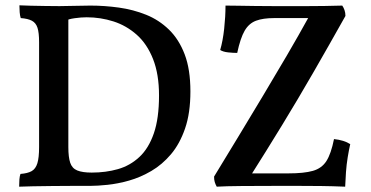

<svg xmlns="http://www.w3.org/2000/svg" viewBox="-20 -699 1395 722"><path d="M52 3Q52 -12 53 -24.5Q54 -37 57 -45Q84 -47 99 -55.5Q114 -64 120.5 -85Q127 -106 127 -146V-540Q127 -576 121 -594.5Q115 -613 100 -621Q85 -629 58 -631Q55 -640 54 -653Q53 -666 53 -679Q70 -678 96 -677.5Q122 -677 150.5 -676.5Q179 -676 204 -676Q231 -676 260.5 -677Q290 -678 320 -678Q373 -678 427 -670.5Q481 -663 529.5 -643.5Q578 -624 615.5 -587.5Q653 -551 674.5 -494.5Q696 -438 696 -355Q696 -274 676 -216Q656 -158 623 -119Q590 -80 549 -56Q508 -32 465.5 -20Q423 -8 384.5 -4Q346 0 319 0Q291 0 253.5 0Q216 0 176.5 0.5Q137 1 104 1.5Q71 2 52 3ZM325 -50Q378 -50 423.5 -63Q469 -76 504 -108.5Q539 -141 558.5 -197.5Q578 -254 578 -340Q578 -420 555.5 -477Q533 -534 494 -568.5Q455 -603 406.5 -618.5Q358 -634 306 -634Q285 -634 260.5 -630.5Q236 -627 228 -621L237 -650V-146Q237 -108 244 -87Q251 -66 270.5 -58Q290 -50 325 -50ZM828 -678Q843 -678 873.5 -677.5Q904 -677 940 -676.5Q976 -676 1010.5 -676Q1045 -676 1070 -676Q1103 -676 1135 -676Q1167 -676 1200 -676.5Q1233 -677 1267 -678Q1272 -671 1275.5 -661Q1279 -651 1279 -639Q1219 -532 1160 -429.5Q1101 -327 1040.5 -228Q980 -129 916 -28L901 -47H1064Q1123 -47 1156.5 -56.5Q1190 -66 1207.5 -93.5Q1225 -121 1236 -176Q1274 -172 1297 -157Q1292 -135 1287.5 -107.5Q1283 -80 1281 -51.5Q1279 -23 1278 3Q1230 1 1187.5 0.5Q1145 0 1103.5 0Q1062 0 1017 0Q950 0 889 0.5Q828 1 795 3Q790 -6 787.5 -14.5Q785 -23 785 -35Q832 -112 878 -188Q924 -264 969 -339Q1014 -414 1058.5 -490Q1103 -566 1146 -644L1165 -631H1011Q969 -631 942.5 -621Q916 -611 900 -583.5Q884 -556 872 -500Q857 -500 838 -502Q819 -504 808 -511Q818 -545 823 -591Q828 -637 828 -678Z"/></svg>

Font: Vollkorn Medium
Style: Regular
Weight: 500
Designer: Friedrich Althausen
Foundry: Friedrich Althausen
Version: Version 5.000